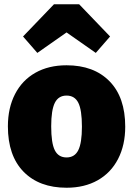

<svg xmlns="http://www.w3.org/2000/svg" viewBox="-20 -860 624 900"><path d="M567 -266Q567 -180 533.5 -115Q500 -50 438 -15Q376 20 292 20Q164 20 90.5 -55Q17 -130 17 -268Q17 -354 50.5 -419Q84 -484 146 -519Q208 -554 292 -554Q420 -554 493.5 -479Q567 -404 567 -266ZM220 -268Q220 -189 237 -155.5Q254 -122 292 -122Q330 -122 347 -156Q364 -190 364 -266Q364 -345 347 -378.5Q330 -412 292 -412Q254 -412 237 -378Q220 -344 220 -268ZM88 -689 233 -840H351L496 -689L429 -612L292 -708L155 -612Z"/></svg>

Font: FiraGO Heavy
Style: Regular
Weight: 900
Designer: bBox Type
Foundry: bBox Type GmbH
Version: Version 1.001